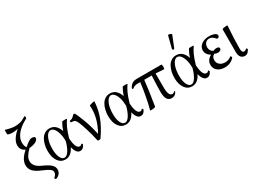

<svg xmlns="http://www.w3.org/2000/svg" viewBox="-34 -1468 3223 2387"><g transform="rotate(-30 1577.5 -274.0)"><path d="M271 162.1Q265.1 163.1 259.5 151.9Q253.9 140.6 258.8 137.2Q275.4 127 285.2 109.9Q294.9 92.8 294.9 76.2Q294.9 51.8 269.5 32Q244.1 12.2 178.2 -15.1Q98.6 -46.9 62.3 -83.7Q25.9 -120.6 25.9 -175.8Q25.9 -215.3 48.3 -255.4Q70.8 -295.4 125 -344.2Q95.7 -354.5 77.9 -378.9Q60.1 -403.3 60.1 -439Q59.6 -481.9 88.9 -527.8Q118.2 -573.7 168.9 -616.2Q126.5 -606.9 91.8 -606.9Q57.6 -606.9 25.9 -617.2Q22.5 -618.2 20.8 -635.7Q19 -653.3 20.5 -669.9Q22 -686.5 25.9 -685.1Q106.4 -660.2 163.1 -660.2Q208 -660.2 252.9 -674.8Q274.9 -688 319.8 -710Q325.2 -711.9 327.1 -702.6Q330.1 -688 324.2 -676.8Q322.8 -673.8 320.8 -672.9Q282.7 -653.8 249.8 -630.4Q216.8 -606.9 188.7 -577.6Q160.6 -548.3 144.3 -512.7Q127.9 -477.1 127.9 -439.9Q127.9 -415.5 134.3 -394Q140.6 -372.6 149.9 -363.8Q188 -397.5 214.8 -414.8Q241.7 -432.1 264.2 -432.1Q283.7 -432.1 295.4 -425Q307.1 -418 307.1 -407.2Q307.1 -380.9 272 -361.1Q236.8 -341.3 176.8 -336.9Q132.3 -292.5 113.3 -259.3Q94.2 -226.1 94.2 -193.8Q94.2 -114.3 200.2 -68.8Q280.8 -33.2 313.5 -2.2Q346.2 28.8 346.2 67.9Q346.2 102.1 326.4 126.2Q306.6 150.4 271 162.1Z M494.6 11.2Q429.2 11.2 390.9 -44.7Q352.5 -100.6 352.5 -190.9Q352.5 -236.3 362.5 -277.6Q372.6 -318.8 391.4 -352.1Q410.2 -385.3 440.7 -405Q471.2 -424.8 509.8 -424.8Q561.5 -424.8 594.7 -393.1Q627.9 -361.3 644.5 -310.1Q663.1 -366.2 691.4 -416Q696.3 -423.3 734.4 -422.4Q763.2 -421.4 760.7 -416Q731.9 -376 709.5 -326.7Q687 -277.3 662.6 -193.8Q667 -115.2 684.6 -78.6Q702.1 -42 728.5 -42Q748 -42 758.3 -59.1Q760.3 -62 764.9 -59.1Q769.5 -56.2 772.7 -51Q775.9 -45.9 774.4 -43Q752.9 11.2 705.6 11.2Q678.7 11.2 658.2 -14.4Q637.7 -40 625.5 -87.9Q577.1 11.2 494.6 11.2ZM416.5 -186Q416.5 -104.5 439.2 -59.3Q461.9 -14.2 494.6 -14.2Q529.3 -14.2 559.6 -62.3Q589.8 -110.4 610.4 -188Q610.4 -191.4 609.9 -199Q609.4 -206.5 609.4 -210Q608.4 -257.8 596.2 -300.5Q584 -343.3 561.8 -371.1Q539.6 -398.9 512.7 -398.9Q472.2 -398.9 444.3 -338.1Q416.5 -277.3 416.5 -186Z M975.1 11.2Q958.5 11.2 955.1 0Q938 -81.5 911.4 -168.9Q884.8 -256.3 866.2 -298.8Q851.1 -333.5 835.7 -344.2Q820.3 -355 784.2 -355Q778.3 -355 778.3 -367.9Q778.3 -380.9 784.2 -380.9Q815.9 -380.9 849.1 -418.9Q862.8 -431.2 866.2 -431.2Q869.6 -431.2 879.2 -419.7Q888.7 -408.2 894.5 -393.1Q936 -296.9 957.3 -231.9Q978.5 -167 1002.4 -63Q1106.9 -247.1 1089.4 -416Q1089.4 -419.9 1109.1 -426.5Q1128.9 -433.1 1145.8 -436Q1162.6 -439 1165.5 -436Q1158.2 -317.4 1120.1 -217.3Q1082 -117.2 1002.4 -1Q996.1 11.2 975.1 11.2Z M1363.3 11.2Q1297.9 11.2 1259.5 -44.7Q1221.2 -100.6 1221.2 -190.9Q1221.2 -236.3 1231.2 -277.6Q1241.2 -318.8 1260 -352.1Q1278.8 -385.3 1309.3 -405Q1339.8 -424.8 1378.4 -424.8Q1430.2 -424.8 1463.4 -393.1Q1496.6 -361.3 1513.2 -310.1Q1531.7 -366.2 1560.1 -416Q1564.9 -423.3 1603 -422.4Q1631.8 -421.4 1629.4 -416Q1600.6 -376 1578.1 -326.7Q1555.7 -277.3 1531.2 -193.8Q1535.6 -115.2 1553.2 -78.6Q1570.8 -42 1597.2 -42Q1616.7 -42 1627 -59.1Q1628.9 -62 1633.5 -59.1Q1638.2 -56.2 1641.4 -51Q1644.5 -45.9 1643.1 -43Q1621.6 11.2 1574.2 11.2Q1547.4 11.2 1526.9 -14.4Q1506.3 -40 1494.1 -87.9Q1445.8 11.2 1363.3 11.2ZM1285.2 -186Q1285.2 -104.5 1307.9 -59.3Q1330.6 -14.2 1363.3 -14.2Q1397.9 -14.2 1428.2 -62.3Q1458.5 -110.4 1479 -188Q1479 -191.4 1478.5 -199Q1478 -206.5 1478 -210Q1477.1 -257.8 1464.8 -300.5Q1452.6 -343.3 1430.4 -371.1Q1408.2 -398.9 1381.3 -398.9Q1340.8 -398.9 1313 -338.1Q1285.2 -277.3 1285.2 -186Z M1709 7.8Q1729.5 -66.4 1749 -170.4Q1768.6 -274.4 1777.8 -357.9H1738.8Q1693.8 -357.9 1666 -332Q1661.1 -327.1 1654.1 -332.8Q1647 -338.4 1649.9 -345.2Q1683.1 -415 1758.8 -415H2115.7Q2119.6 -415 2121.6 -398.2Q2123.5 -381.3 2121.6 -364.5Q2119.6 -347.7 2115.7 -348.1Q2015.1 -355.5 1997.1 -356V-158.2Q1997.1 -29.8 2051.8 -29.8Q2069.8 -29.8 2087.9 -47.9Q2091.3 -52.2 2095.2 -44.4Q2097.2 -40 2096.2 -38.1Q2081.1 -11.7 2063.5 -0.2Q2045.9 11.2 2021 11.2Q1977.5 11.2 1956.5 -22.2Q1935.5 -55.7 1935.1 -127Q1935.1 -203.6 1942.9 -357.9H1936H1835.9Q1822.8 -227.1 1785.2 0Q1784.2 4.4 1763.9 8.3Q1743.7 12.2 1727.1 12.2Q1710.4 12.2 1709 7.8Z M2356 -514.2Q2352.1 -503.4 2343.5 -501.5Q2335 -499.5 2329.3 -506.1Q2323.7 -512.7 2326.7 -522.9L2368.7 -688Q2369.6 -692.4 2375.7 -693.6Q2381.8 -694.8 2389.4 -692.9Q2397 -690.9 2404.3 -688Q2411.6 -685.1 2416 -680.4Q2420.4 -675.8 2418.9 -671.9ZM2314 11.2Q2248.5 11.2 2210.2 -44.7Q2171.9 -100.6 2171.9 -190.9Q2171.9 -236.3 2181.9 -277.6Q2191.9 -318.8 2210.7 -352.1Q2229.5 -385.3 2260 -405Q2290.5 -424.8 2329.1 -424.8Q2380.9 -424.8 2414.1 -393.1Q2447.3 -361.3 2463.9 -310.1Q2482.4 -366.2 2510.7 -416Q2515.6 -423.3 2553.7 -422.4Q2582.5 -421.4 2580.1 -416Q2551.3 -376 2528.8 -326.7Q2506.3 -277.3 2481.9 -193.8Q2486.3 -115.2 2503.9 -78.6Q2521.5 -42 2547.9 -42Q2567.4 -42 2577.6 -59.1Q2579.6 -62 2584.2 -59.1Q2588.9 -56.2 2592 -51Q2595.2 -45.9 2593.8 -43Q2572.3 11.2 2524.9 11.2Q2498 11.2 2477.5 -14.4Q2457 -40 2444.8 -87.9Q2396.5 11.2 2314 11.2ZM2235.8 -186Q2235.8 -104.5 2258.5 -59.3Q2281.2 -14.2 2314 -14.2Q2348.6 -14.2 2378.9 -62.3Q2409.2 -110.4 2429.7 -188Q2429.7 -191.4 2429.2 -199Q2428.7 -206.5 2428.7 -210Q2427.7 -257.8 2415.5 -300.5Q2403.3 -343.3 2381.1 -371.1Q2358.9 -398.9 2332 -398.9Q2291.5 -398.9 2263.7 -338.1Q2235.8 -277.3 2235.8 -186Z M2783.7 11.2Q2719.2 11.2 2679.9 -21.2Q2640.6 -53.7 2640.6 -106Q2640.6 -174.8 2712.4 -213.9Q2682.1 -228.5 2665.3 -253.9Q2648.4 -279.3 2648.4 -309.1Q2648.4 -359.9 2691.7 -392.3Q2734.9 -424.8 2803.7 -424.8Q2837.9 -424.8 2865.7 -416Q2893.6 -407.2 2903.8 -394Q2909.7 -388.2 2909.7 -376Q2909.7 -362.8 2901.1 -355Q2892.6 -347.2 2883.8 -347.2Q2875.5 -347.2 2869.6 -353Q2834 -398.9 2789.6 -398.9Q2756.3 -398.9 2735.6 -375.5Q2714.8 -352.1 2714.8 -314.9Q2714.8 -288.6 2728.3 -268.1Q2741.7 -247.6 2762.7 -238.8Q2782.7 -251 2806.6 -251Q2848.6 -251 2848.6 -225.1Q2848.6 -211.4 2835.2 -201.2Q2821.8 -190.9 2799.8 -190.9Q2781.2 -190.9 2750.5 -202.1Q2711.4 -182.1 2711.4 -132.8Q2711.4 -91.8 2741 -66.9Q2770.5 -42 2819.8 -42Q2866.2 -42 2906.7 -74.2Q2909.7 -76.7 2914.6 -71.5Q2919.4 -66.4 2921.4 -59.8Q2923.3 -53.2 2920.4 -48.8Q2866.2 11.2 2783.7 11.2Z M3068.4 11.2Q3036.6 11.2 3015.1 -12.9Q2993.7 -37.1 2993.7 -86.9V-415Q2993.7 -419.4 3013.4 -423.6Q3033.2 -427.7 3050.3 -428.2Q3067.4 -428.7 3070.3 -424.8Q3056.6 -244.1 3056.6 -97.2Q3056.6 -42 3090.3 -42Q3106.4 -42 3123.5 -59.1Q3127.9 -63.5 3135.5 -55.9Q3143.1 -48.3 3141.6 -43Q3127.4 -16.6 3111.1 -2.7Q3094.7 11.2 3068.4 11.2Z"/></g></svg>

Font: Junicode SmCond Light
Style: Regular
Weight: 300
Width: 4
Designer: Peter S. Baker
Version: Version 2.206